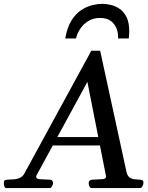

<svg xmlns="http://www.w3.org/2000/svg" viewBox="-67 -963 758 983"><path d="M475.1 -64.5 380.4 -543.9 119.6 -64.5Q118.7 -62.5 118.4 -60.8Q118.2 -59.1 118.2 -57.6Q118.2 -46.4 138.9 -45.4Q159.7 -44.4 189 -43Q198.2 -42 201.2 -37.4Q204.1 -32.7 204.6 -24.9Q204.1 -19.5 199.5 -9.8Q194.8 0 186.5 0H-34.7Q-42.5 0 -45.2 -9.8Q-47.9 -19.5 -47.4 -24.9Q-47.4 -36.1 -43.7 -39.1Q-40 -42 -29.8 -43Q-17.6 -44.4 -0.2 -44.7Q17.1 -44.9 33.9 -52Q50.8 -59.1 61 -80.6L400.4 -703.1H445.8L581.1 -80.6Q586.9 -59.1 599.9 -52Q612.8 -44.9 627 -44.7Q641.1 -44.4 650.4 -43Q660.2 -41.5 663.8 -38.8Q667.5 -36.1 667.5 -24.9Q667 -19.5 662.4 -9.8Q657.7 0 649.4 0H402.3Q394 0 390.4 -9.8Q386.7 -19.5 387.2 -24.9Q386.2 -41 403.8 -43Q434.6 -44.9 455.3 -45.7Q476.1 -46.4 476.1 -59.1Q476.1 -60.5 475.1 -64.5ZM189 -218.3 201.7 -261.2H468.3L475.1 -218.3ZM456.1 -943.4Q476.1 -943.4 499.8 -938Q523.4 -932.6 545.2 -918Q566.9 -903.3 580.8 -875.5Q594.7 -847.7 594.7 -802.7Q594.7 -794.4 594 -785.2Q593.3 -775.9 592.3 -766.1H537.1Q537.6 -768.6 537.6 -771Q537.6 -773.4 537.6 -775.4Q537.6 -798.3 528.3 -820.3Q519 -842.3 498.8 -856.7Q478.5 -871.1 445.3 -871.1Q410.2 -871.1 384.3 -854.7Q358.4 -838.4 342.8 -814.2Q327.1 -790 322.3 -766.1H267.1Q276.9 -823.2 299.1 -858.4Q321.3 -893.6 349.6 -911.9Q377.9 -930.2 406.2 -936.8Q434.6 -943.4 456.1 -943.4Z"/></svg>

Font: Gelasio
Style: Italic
Weight: 400
Italic angle: -8.5°
Designer: Eben Sorkin
Foundry: Eben Sorkin
Version: Version 1.008